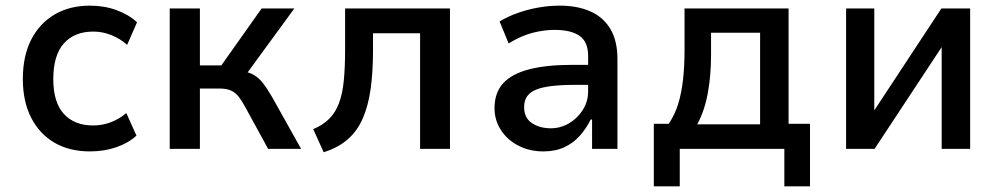

<svg xmlns="http://www.w3.org/2000/svg" viewBox="-20 -528 3547 681"><path d="M299 9Q226 9 173 -22Q120 -53 90.5 -110.5Q61 -168 61 -248Q61 -329 90.5 -387Q120 -445 173.5 -476.5Q227 -508 299 -508Q350 -508 393.5 -492Q437 -476 466 -449L431 -369Q406 -391 375 -403.5Q344 -416 311 -416Q244 -416 206.5 -374Q169 -332 169 -247Q169 -165 206.5 -124Q244 -83 310 -83Q344 -83 374.5 -95Q405 -107 428 -127L464 -47Q436 -21 393 -6Q350 9 299 9Z M582 0V-498H689V-296H765L908 -498H1024L845 -253L832 -277Q861 -273 879 -263Q897 -253 912 -234Q927 -215 945 -184L1048 0H931L850 -148Q838 -170 827 -184.5Q816 -199 800 -206.5Q784 -214 758 -214H689V0Z M1128 12 1091 -70Q1125 -84 1147.5 -106.5Q1170 -129 1182.5 -162.5Q1195 -196 1199.5 -243Q1204 -290 1204 -352V-498H1576V0H1470V-410H1303V-349Q1303 -272 1294.5 -212Q1286 -152 1266.5 -107.5Q1247 -63 1213 -33.5Q1179 -4 1128 12Z M1907 9Q1858 9 1818.5 -11.5Q1779 -32 1756.5 -67Q1734 -102 1734 -144Q1734 -199 1764.5 -232.5Q1795 -266 1856.5 -282Q1918 -298 2008 -298H2081V-227H2019Q1972 -227 1938 -223Q1904 -219 1882.5 -210.5Q1861 -202 1850 -187Q1839 -172 1839 -148Q1839 -110 1866.5 -91.5Q1894 -73 1934 -73Q1968 -73 1998 -90.5Q2028 -108 2047 -138Q2066 -168 2066 -204V-329Q2066 -380 2035.5 -401Q2005 -422 1947 -422Q1909 -422 1868.5 -411.5Q1828 -401 1784 -374L1752 -452Q1784 -471 1819 -483Q1854 -495 1891 -501.5Q1928 -508 1966 -508Q2027 -508 2073 -488Q2119 -468 2144.5 -426Q2170 -384 2170 -318V0H2080V-104H2075Q2060 -73 2037 -47Q2014 -21 1982 -6Q1950 9 1907 9Z M2299 133V-89H2352Q2374 -122 2385.5 -159.5Q2397 -197 2402.5 -244.5Q2408 -292 2408 -353V-498H2777V-89H2853V133H2762V0H2391V133ZM2453 -87H2676V-412H2502V-333Q2502 -260 2490.5 -197.5Q2479 -135 2453 -87Z M2981 0V-498H3081V-129H3076L3319 -498H3421V0H3320V-370H3326L3082 0Z"/></svg>

Font: Nunito Sans 7pt SemiCondensed SemiBold
Style: Regular
Weight: 600
Width: 4
Designer: Vernon Adams
Foundry: Vernon Adams
Version: Version 3.101;gftools[0.9.27]